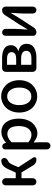

<svg xmlns="http://www.w3.org/2000/svg" viewBox="1104 -1708 830 3077"><g transform="rotate(-90 1518.5 -169.0)"><path d="M380.9 -295.9Q377.9 -289.1 381.8 -283.2L534.2 -48.8Q539.1 -40 539.1 -31.2Q539.1 -24.4 535.2 -16.6Q526.4 0 507.8 0H497.1Q469.7 0 446.3 -13.2Q422.9 -26.4 409.2 -48.8L297.9 -232.4Q293.9 -239.3 287.1 -239.3H208Q201.2 -239.3 201.2 -231.4V-56.6Q201.2 -33.2 184.6 -16.6Q168 0 144 0Q120.1 0 103.5 -16.6Q86.9 -33.2 86.9 -56.6V-493.2Q86.9 -516.6 103.5 -533.2Q120.1 -549.8 144 -549.8Q168 -549.8 184.6 -533.2Q201.2 -516.6 201.2 -493.2V-337.9Q201.2 -331.1 208 -331.1H285.2Q292 -331.1 294.9 -337.9L343.8 -447.3Q372.1 -508.8 403.8 -534.7Q435.5 -560.5 480.5 -563.5Q482.4 -563.5 483.4 -563.5Q503.9 -563.5 515.6 -545.9Q525.4 -531.2 525.4 -514.6Q525.4 -508.8 524.4 -503.9V-502Q523.4 -496.1 521 -491.2Q518.6 -486.3 514.2 -481Q509.8 -475.6 506.3 -472.7Q502.9 -469.7 496.1 -464.8Q489.3 -460 485.8 -458Q482.4 -456.1 474.1 -451.7Q465.8 -447.3 463.9 -445.3Q440.4 -432.6 418.9 -383.8Z M663.1 168V-501Q663.1 -520.5 676.8 -534.2Q690.4 -547.9 710 -547.9Q730.5 -547.9 745.6 -534.7Q760.7 -521.5 763.7 -501L765.6 -489.3Q766.6 -487.3 768.1 -487.3Q769.5 -487.3 770.5 -488.3Q858.4 -561.5 938.5 -561.5Q1042 -561.5 1099.1 -485.8Q1156.2 -410.2 1156.2 -281.2Q1156.2 -212.9 1136.7 -155.8Q1117.2 -98.6 1084 -62Q1050.8 -25.4 1008.3 -4.9Q965.8 15.6 918.9 15.6Q849.6 15.6 780.3 -42Q778.3 -43 776.4 -42Q774.4 -41 774.4 -39.1L777.3 47.9V168Q777.3 192.4 760.7 209Q744.1 225.6 720.2 225.6Q696.3 225.6 679.7 209Q663.1 192.4 663.1 168ZM897.5 -79.1Q959 -79.1 998 -132.3Q1037.1 -185.5 1037.1 -279.3Q1037.1 -465.8 908.2 -465.8Q849.6 -465.8 782.2 -403.3Q777.3 -398.4 777.3 -391.6V-136.7Q777.3 -129.9 782.2 -125Q838.9 -79.1 897.5 -79.1Z M1253.9 -274.4Q1253.9 -340.8 1275.4 -396.5Q1296.9 -452.1 1332.5 -488.3Q1368.2 -524.4 1415 -544.4Q1461.9 -564.5 1513.2 -564.5Q1564.5 -564.5 1610.8 -544.4Q1657.2 -524.4 1693.4 -488.3Q1729.5 -452.1 1751 -396.5Q1772.5 -340.8 1772.5 -274.4Q1772.5 -208 1751 -152.8Q1729.5 -97.7 1693.4 -62Q1657.2 -26.4 1610.8 -6.8Q1564.5 12.7 1513.2 12.7Q1461.9 12.7 1415 -6.8Q1368.2 -26.4 1332.5 -62Q1296.9 -97.7 1275.4 -152.8Q1253.9 -208 1253.9 -274.4ZM1512.7 -81.1Q1578.1 -81.1 1616.2 -133.8Q1654.3 -186.5 1654.3 -274.4Q1654.3 -362.3 1616.2 -415.5Q1578.1 -468.8 1512.7 -468.8Q1449.2 -468.8 1411.1 -415.5Q1373 -362.3 1373 -274.4Q1373 -186.5 1411.1 -133.8Q1449.2 -81.1 1512.7 -81.1Z M1963.9 0Q1940.4 0 1923.3 -17.1Q1906.2 -34.2 1906.2 -57.6V-492.2Q1906.2 -516.6 1923.3 -533.2Q1940.4 -549.8 1963.9 -549.8H2124Q2221.7 -549.8 2277.3 -516.1Q2333 -482.4 2333 -409.2Q2333 -367.2 2310.1 -336.9Q2287.1 -306.6 2244.1 -293.9Q2241.2 -293 2241.2 -290.5Q2241.2 -288.1 2244.1 -287.1Q2355.5 -259.8 2355.5 -158.2Q2355.5 -78.1 2295.4 -39.1Q2235.4 0 2134.8 0ZM2018.6 -331.1Q2018.6 -324.2 2025.4 -324.2H2110.4Q2221.7 -324.2 2221.7 -397.5Q2221.7 -470.7 2114.3 -470.7H2025.4Q2018.6 -470.7 2018.6 -463.9ZM2018.6 -86.9Q2018.6 -80.1 2025.4 -80.1H2124Q2183.6 -80.1 2213.4 -102.1Q2243.2 -124 2243.2 -165Q2243.2 -202.1 2211.9 -223.6Q2180.7 -245.1 2120.1 -245.1H2025.4Q2018.6 -245.1 2018.6 -237.3Z M2536.1 0Q2514.6 0 2499 -15.1Q2483.4 -30.3 2483.4 -52.7V-494.1Q2483.4 -517.6 2499.5 -533.7Q2515.6 -549.8 2538.6 -549.8Q2561.5 -549.8 2578.1 -533.7Q2594.7 -517.6 2594.7 -494.1V-344.7Q2594.7 -298.8 2584 -147.5Q2583 -144.5 2585.9 -144.5Q2588.9 -144.5 2589.8 -147.5Q2598.6 -163.1 2624 -204.1Q2649.4 -245.1 2658.2 -261.7L2816.4 -505.9Q2845.7 -549.8 2898.4 -549.8Q2920.9 -549.8 2936 -534.2Q2951.2 -518.6 2951.2 -497.1V-55.7Q2951.2 -32.2 2935.1 -16.1Q2918.9 0 2896 0Q2873 0 2856.9 -16.1Q2840.8 -32.2 2840.8 -55.7V-205.1Q2840.8 -250 2851.6 -403.3Q2851.6 -406.2 2849.1 -406.2Q2846.7 -406.2 2844.7 -403.3Q2796.9 -321.3 2776.4 -289.1L2617.2 -43.9Q2588.9 0 2536.1 0Z"/></g></svg>

Font: Gen Jyuu Gothic P Medium
Style: Regular
Weight: 500
Designer: [Source Han Sans]
Ryoko NISHIZUKA  (kana & ideographs); Paul D. Hunt (Latin, Greek & Cyrillic); Wenlong ZHANG  (bopomofo
Version: Version 1.002.20150607